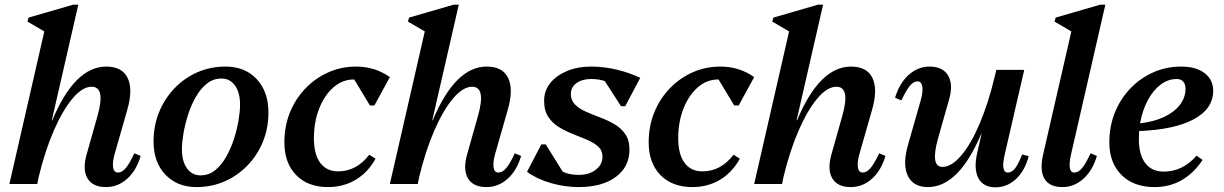

<svg xmlns="http://www.w3.org/2000/svg" viewBox="-20 -785 5220 819"><path d="M20 0 169 -651 97 -693 102 -710 292 -765H314L201 -272H203Q299 -501 433 -501Q501 -501 524.5 -452.5Q548 -404 523 -317L469 -128Q459 -92 462.5 -70.5Q466 -49 483 -49Q500 -49 516 -67.5Q532 -86 553 -131L580 -120Q562 -58 522.5 -22.5Q483 13 432 13Q375 13 353 -24.5Q331 -62 350 -128L396 -291Q431 -415 371 -415Q332 -415 290 -365.5Q248 -316 210 -229Q172 -142 145 -30L139 0Z M818 13Q736 13 685.5 -40Q635 -93 635 -182Q635 -249 658.5 -306.5Q682 -364 724 -408Q766 -452 821.5 -476.5Q877 -501 942 -501Q1025 -501 1075 -447.5Q1125 -394 1125 -305Q1125 -238 1101.5 -180.5Q1078 -123 1036 -79.5Q994 -36 938.5 -11.5Q883 13 818 13ZM835 -37Q871 -37 898 -59Q925 -81 945 -116.5Q965 -152 978 -192.5Q991 -233 997.5 -271.5Q1004 -310 1004 -338Q1004 -390 982.5 -420Q961 -450 925 -450Q889 -450 862 -428Q835 -406 815 -371Q795 -336 782 -295Q769 -254 762.5 -215.5Q756 -177 756 -149Q756 -97 777.5 -67Q799 -37 835 -37Z M1379 13Q1293 13 1243 -38.5Q1193 -90 1193 -178Q1193 -246 1216.5 -304.5Q1240 -363 1282 -407Q1324 -451 1379.5 -476Q1435 -501 1499 -501Q1580 -501 1643 -456L1577 -335H1558L1491 -446H1489Q1441 -446 1402.5 -412.5Q1364 -379 1341.5 -322Q1319 -265 1319 -195Q1319 -127 1346 -90.5Q1373 -54 1422 -54Q1501 -54 1555 -125L1582 -108Q1549 -49 1497 -18Q1445 13 1379 13Z M1643 0 1792 -651 1720 -693 1725 -710 1915 -765H1937L1824 -272H1826Q1922 -501 2056 -501Q2124 -501 2147.5 -452.5Q2171 -404 2146 -317L2092 -128Q2082 -92 2085.5 -70.5Q2089 -49 2106 -49Q2123 -49 2139 -67.5Q2155 -86 2176 -131L2203 -120Q2185 -58 2145.5 -22.5Q2106 13 2055 13Q1998 13 1976 -24.5Q1954 -62 1973 -128L2019 -291Q2054 -415 1994 -415Q1955 -415 1913 -365.5Q1871 -316 1833 -229Q1795 -142 1768 -30L1762 0Z M2448 13Q2389 13 2330 -4Q2271 -21 2228 -52L2289 -169H2308L2380 -53Q2407 -39 2449 -39Q2493 -39 2521.5 -61Q2550 -83 2550 -117Q2550 -143 2532 -159.5Q2514 -176 2486 -188Q2458 -200 2426 -212.5Q2394 -225 2365.5 -242Q2337 -259 2319 -286Q2301 -313 2301 -355Q2301 -398 2327 -430.5Q2353 -463 2398.5 -482Q2444 -501 2503 -501Q2556 -501 2610.5 -488Q2665 -475 2711 -453L2647 -332H2629L2560 -439Q2535 -448 2502 -448Q2463 -448 2439 -430.5Q2415 -413 2415 -384Q2415 -357 2433 -339Q2451 -321 2479.5 -308.5Q2508 -296 2540 -284Q2572 -272 2600.5 -255.5Q2629 -239 2647 -213Q2665 -187 2665 -147Q2665 -73 2606.5 -30Q2548 13 2448 13Z M2933 13Q2847 13 2797 -38.5Q2747 -90 2747 -178Q2747 -246 2770.5 -304.5Q2794 -363 2836 -407Q2878 -451 2933.5 -476Q2989 -501 3053 -501Q3134 -501 3197 -456L3131 -335H3112L3045 -446H3043Q2995 -446 2956.5 -412.5Q2918 -379 2895.5 -322Q2873 -265 2873 -195Q2873 -127 2900 -90.5Q2927 -54 2976 -54Q3055 -54 3109 -125L3136 -108Q3103 -49 3051 -18Q2999 13 2933 13Z M3197 0 3346 -651 3274 -693 3279 -710 3469 -765H3491L3378 -272H3380Q3476 -501 3610 -501Q3678 -501 3701.5 -452.5Q3725 -404 3700 -317L3646 -128Q3636 -92 3639.5 -70.5Q3643 -49 3660 -49Q3677 -49 3693 -67.5Q3709 -86 3730 -131L3757 -120Q3739 -58 3699.5 -22.5Q3660 13 3609 13Q3552 13 3530 -24.5Q3508 -62 3527 -128L3573 -291Q3608 -415 3548 -415Q3509 -415 3467 -365.5Q3425 -316 3387 -229Q3349 -142 3322 -30L3316 0Z M3938 13Q3875 13 3852 -36Q3829 -85 3854 -170L3908 -359Q3918 -395 3914 -416.5Q3910 -438 3894 -438Q3877 -438 3861.5 -419.5Q3846 -401 3825 -357L3798 -368Q3816 -429 3855.5 -465Q3895 -501 3945 -501Q4002 -501 4024.5 -462.5Q4047 -424 4028 -359L3982 -197Q3947 -73 4000 -73Q4039 -73 4080.5 -122Q4122 -171 4159 -258Q4196 -345 4223 -458L4230 -487H4349L4266 -127Q4248 -49 4279 -49Q4296 -49 4310 -67Q4324 -85 4340 -126L4368 -119Q4352 -57 4314 -21.5Q4276 14 4226 14Q4174 14 4153.5 -25Q4133 -64 4148 -131L4167 -215H4166Q4070 13 3938 13Z M4512 13Q4456 13 4435 -23Q4414 -59 4430 -128L4550 -651L4478 -693L4483 -710L4673 -765H4695L4549 -128Q4531 -49 4563 -49Q4580 -49 4595.5 -67.5Q4611 -86 4632 -131L4659 -120Q4641 -58 4601.5 -22.5Q4562 13 4512 13Z M4905 13Q4816 13 4764 -38.5Q4712 -90 4712 -178Q4712 -246 4735.5 -304.5Q4759 -363 4801 -407Q4843 -451 4898.5 -476Q4954 -501 5018 -501Q5082 -501 5118.5 -473Q5155 -445 5155 -398Q5155 -321 5072.5 -276.5Q4990 -232 4839 -226Q4838 -209 4838 -191Q4838 -125 4865.5 -89Q4893 -53 4944 -53Q5025 -53 5084 -121L5110 -103Q5032 13 4905 13ZM5000 -448Q4962 -448 4930 -423.5Q4898 -399 4875.5 -356.5Q4853 -314 4843 -259Q4899 -265 4943 -285Q4987 -305 5012 -336.5Q5037 -368 5037 -407Q5037 -426 5027 -437Q5017 -448 5000 -448Z"/></svg>

Font: Platypi Medium
Style: Italic
Weight: 500
Italic angle: -13°
Designer: David Sargent
Foundry: Bolt Cutter Type
Version: Version 1.200; ttfautohint (v1.8.4.7-5d5b)